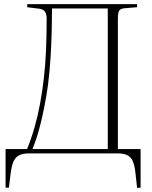

<svg xmlns="http://www.w3.org/2000/svg" viewBox="-20 -743 736 930"><path d="M7 166V-21H111Q132 -72 147.5 -126.5Q163 -181 174 -240.5Q185 -300 192.5 -365Q200 -430 203 -501.5Q206 -573 206 -652Q206 -676 197 -687.5Q188 -699 169 -701L112 -708V-723H644V-708L582 -703Q563 -701 557 -691Q551 -681 551 -653V-21H661V166L644 167L636 94Q632 57 622.5 36.5Q613 16 595 8Q577 0 548 0H121Q92 0 74 8.5Q56 17 46.5 37Q37 57 32 94L23 166ZM137 -21H502V-702H232Q232 -653 230.5 -592.5Q229 -532 225 -466.5Q221 -401 213 -335Q205 -277 194 -222Q183 -167 169.5 -116.5Q156 -66 137 -21Z"/></svg>

Font: Literata 60pt ExtraLight
Style: Regular
Weight: 250
Designer: Latin by Veronika Burian and Jose Scaglione. Greek by Irene Vlachou. Cyrillic by Vera Evstafieva.
Foundry: TypeTogether
Version: Version 3.103;gftools[0.9.29]